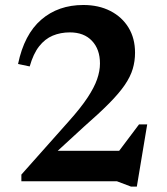

<svg xmlns="http://www.w3.org/2000/svg" viewBox="-20 -708 651 750"><path d="M412.5 -75 523 -222H555L514.5 21H492L436.5 0H63.5V-26L248 -233.5Q295 -286 321.5 -326Q348 -366 359.2 -398.2Q370.5 -430.5 370.5 -460Q370.5 -515.5 339.2 -548.5Q308 -581.5 253 -581.5Q216.5 -581.5 186 -568.8Q155.5 -556 132.8 -527Q110 -498 96 -448.5L50.5 -458Q74.5 -573.5 141 -631Q207.5 -688.5 305.5 -688.5Q365.5 -688.5 411 -665.2Q456.5 -642 482 -600.2Q507.5 -558.5 507.5 -502Q507.5 -469 498.5 -438.8Q489.5 -408.5 467.5 -376.2Q445.5 -344 406.8 -304.8Q368 -265.5 309 -214L156 -73.5L166.5 -119H500.5Z"/></svg>

Font: Newsreader 16pt SemiBold
Style: Regular
Weight: 600
Designer: Hugues Gentile
Foundry: Production Type
Version: Version 1.003